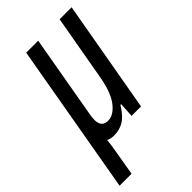

<svg xmlns="http://www.w3.org/2000/svg" viewBox="-245 -598 849 849"><g transform="rotate(-45 179.5 -173.0)"><path d="M-27 181 97 -527H172L104 -139Q102 -130 101 -121Q100 -112 100 -104Q100 -90 104 -79.5Q108 -69 117.5 -63.5Q127 -58 141 -58Q159 -58 175.5 -68.5Q192 -79 207 -98.5Q222 -118 233 -147.5Q244 -177 251 -216L306 -527H381L288 0H229L233 -69H228Q212 -42 194.5 -25Q177 -8 156.5 -0.5Q136 7 111 7Q102 7 93 5Q84 3 77 -1Q76 10 74.5 22Q73 34 71 46L48 181Z"/></g></svg>

Font: Archivo ExtraCondensed
Style: Italic
Weight: 400
Width: 2
Italic angle: -10°
Designer: Hector Gatti
Foundry: Omnibus-Type
Version: Version 2.001